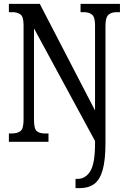

<svg xmlns="http://www.w3.org/2000/svg" viewBox="-20 -734 658 994"><path d="M371 240V192H382Q423 192 447.5 152Q472 112 472 10V-4L156 -587V-114Q156 -67 170.5 -55Q185 -43 212 -43H231V0H26V-43H41Q69 -43 85.5 -55Q102 -67 102 -114V-604Q102 -648 85.5 -659.5Q69 -671 45 -671H26V-714H186L472 -162V-604Q472 -646 456 -658.5Q440 -671 415 -671H397V-714H601V-671H583Q557 -671 541.5 -657.5Q526 -644 526 -600V7Q526 95 511.5 146Q497 197 467.5 218.5Q438 240 393 240Z"/></svg>

Font: Noto Serif Thai ExtraCondensed Medium
Style: Regular
Weight: 500
Width: 2
Designer: Monotype Design Team
Foundry: Monotype Imaging Inc.
Version: Version 2.002; ttfautohint (v1.8.4.7-5d5b)